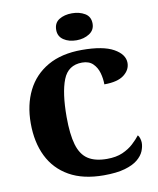

<svg xmlns="http://www.w3.org/2000/svg" viewBox="-100 -1019 909 1107"><g transform="rotate(-10 354.0 -466.0)"><path d="M418 10Q297 10 216 -36Q135 -82 94.5 -164.5Q54 -247 54 -358Q54 -466 95 -548.5Q136 -631 217 -677.5Q298 -724 417 -724Q541 -724 602.5 -689.5Q664 -655 664 -605Q664 -564 626.5 -535Q589 -506 511 -506Q511 -540 501.5 -573.5Q492 -607 469 -629.5Q446 -652 406 -652Q324 -652 294 -575.5Q264 -499 264 -358Q264 -257 282 -195.5Q300 -134 341.5 -107Q383 -80 452 -80Q506 -80 543.5 -96.5Q581 -113 607 -137Q633 -161 650 -183Q657 -176 661 -162Q665 -148 665 -137Q665 -114 654.5 -88.5Q644 -63 617 -40.5Q590 -18 541.5 -4Q493 10 418 10ZM398 -784Q353 -784 322.5 -804.5Q292 -825 292 -863Q292 -904 322.5 -923Q353 -942 398 -942Q441 -942 473 -923Q505 -904 505 -863Q505 -825 473 -804.5Q441 -784 398 -784Z"/></g></svg>

Font: Noto Serif Myanmar Black
Style: Regular
Weight: 900
Designer: Ben Mitchell and the Monotype Design Team
Foundry: Monotype Imaging Inc.
Version: Version 2.106; ttfautohint (v1.8.4.7-5d5b)